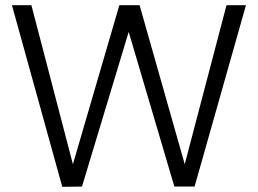

<svg xmlns="http://www.w3.org/2000/svg" viewBox="-20 -719 995 740"><path d="M928 -699 730 0H652L476 -596L296 0L220 1L26 -699H101L261 -86L440 -699H518L692 -86L853 -699Z"/></svg>

Font: Fz Poppins Light
Style: Regular
Weight: 300
Designer: Ninad Kale (Devanagari), Jonny Pinhorn (Latin)
Foundry: Indian Type Foundry
Version: Vit hóa bi Vntype.Com & FontZin.Com